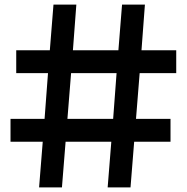

<svg xmlns="http://www.w3.org/2000/svg" viewBox="-20 -820 817 840"><path d="M214 -800H314L299 -600H498L514 -800H614L599 -600H751V-500H591L575 -300H726V-200H567L551 0H451L467 -200H267L251 0H151L167 -200H26V-300H175L190 -500H51V-600H198ZM291 -500 275 -300H475L490 -500Z"/></svg>

Font: Serreria Sobria
Style: Medium
Weight: 500
Version: Version 001.000